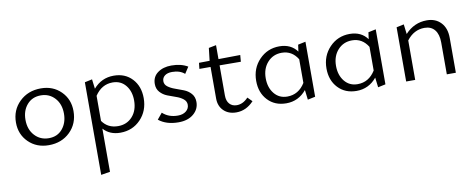

<svg xmlns="http://www.w3.org/2000/svg" viewBox="-67 -822 3529 1423"><g transform="rotate(-10 1697.5 -110.5)"><path d="M254 5Q162 5 102 -54Q42 -113 42 -202Q42 -296 106 -358Q170 -420 267 -420Q358 -420 417.5 -361Q477 -302 477 -213Q477 -118 414 -56.5Q351 5 254 5ZM263 -46Q328 -46 366 -92Q404 -138 404 -206Q404 -279 362.5 -324Q321 -369 258 -369Q193 -369 154 -324Q115 -279 115 -210Q115 -137 157 -91.5Q199 -46 263 -46Z M815 -419Q901 -419 953.5 -362.5Q1006 -306 1006 -217Q1006 -121 945 -57.5Q884 6 792 6Q712 6 665 -47V278L597 289V-408L653 -420L662 -348Q723 -419 815 -419ZM784 -45Q850 -45 891.5 -91Q933 -137 933 -212Q933 -281 896.5 -326Q860 -371 798 -371Q716 -371 665 -294V-105Q707 -45 784 -45Z M1230 5Q1138 5 1081 -41L1119 -87Q1164 -45 1234 -45Q1272 -45 1295.5 -64Q1319 -83 1319 -112Q1319 -138 1297 -155.5Q1275 -173 1243.5 -183.5Q1212 -194 1180.5 -206.5Q1149 -219 1127 -243.5Q1105 -268 1105 -305Q1105 -359 1146 -389Q1187 -419 1249 -419Q1322 -419 1372 -389L1340 -340Q1305 -371 1246 -371Q1211 -371 1191 -355.5Q1171 -340 1171 -314Q1171 -289 1193 -272.5Q1215 -256 1246.5 -245Q1278 -234 1310 -221.5Q1342 -209 1364 -184Q1386 -159 1386 -121Q1386 -67 1343.5 -31Q1301 5 1230 5Z M1763 -87 1796 -54Q1739 7 1665 7Q1606 7 1570 -28Q1534 -63 1534 -120V-358H1450L1455 -403L1535 -404L1546 -499L1602 -510V-405L1766 -407L1762 -357L1602 -358V-131Q1602 -90 1622.5 -67.5Q1643 -45 1677 -45Q1724 -45 1763 -87Z M2202 -408 2259 -420V-6L2202 6L2193 -68Q2133 5 2041 5Q1955 5 1902 -51.5Q1849 -108 1849 -197Q1849 -292 1910.5 -356Q1972 -420 2062 -420Q2149 -420 2195 -357ZM2057 -43Q2142 -43 2191 -122V-300Q2148 -370 2071 -370Q2006 -370 1964 -323.5Q1922 -277 1922 -204Q1922 -134 1959 -88.5Q1996 -43 2057 -43Z M2731 -408 2788 -420V-6L2731 6L2722 -68Q2662 5 2570 5Q2484 5 2431 -51.5Q2378 -108 2378 -197Q2378 -292 2439.5 -356Q2501 -420 2591 -420Q2678 -420 2724 -357ZM2586 -43Q2671 -43 2720 -122V-300Q2677 -370 2600 -370Q2535 -370 2493 -323.5Q2451 -277 2451 -204Q2451 -134 2488 -88.5Q2525 -43 2586 -43Z M3172 -420Q3237 -420 3277 -378Q3317 -336 3317 -263V0H3249V-240Q3249 -301 3222 -334.5Q3195 -368 3145 -368Q3065 -368 3011 -297V0H2943V-408L2999 -420L3008 -346Q3076 -420 3172 -420Z"/></g></svg>

Font: EauTestInfant
Style: Regular
Weight: 400
Designer: Christian Thalmann (Catharsis Fonts)
Version: Version 0.001;PS 000.001;hotconv 1.0.88;makeotf.lib2.5.64775